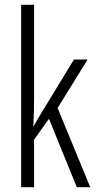

<svg xmlns="http://www.w3.org/2000/svg" viewBox="-20 -780 402 800"><path d="M122 -372V-760H68V0H122V-198L184 -285L300 0H356L220 -330L345 -532H288L154 -312C142 -293 133 -277 121 -255H119C121 -295 122 -330 122 -372Z"/></svg>

Font: Noto Sans Armenian ExtraCondensed Light
Style: Regular
Weight: 300
Width: 2
Designer: Monotype Design Team
Foundry: Monotype Imaging Inc.
Version: Version 2.008